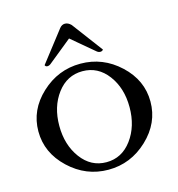

<svg xmlns="http://www.w3.org/2000/svg" viewBox="-105 -783 822 887"><g transform="rotate(-15 306.0 -339.0)"><path d="M175 -530Q166 -522 157 -522Q148 -522 145 -530L259 -677Q270 -691 285 -691Q300 -691 314 -677L424 -530Q419 -523 410 -523Q401 -523 393 -530L286 -620ZM118.5 -419Q199 -494 306 -494Q413 -494 493.5 -419Q574 -344 574 -241.5Q574 -139 493.5 -63Q413 13 306 13Q199 13 118.5 -63Q38 -139 38 -241.5Q38 -344 118.5 -419ZM427 -395.5Q380 -458 306 -458Q232 -458 185 -395.5Q138 -333 138 -241.5Q138 -150 185 -86.5Q232 -23 306 -23Q380 -23 427 -86.5Q474 -150 474 -241.5Q474 -333 427 -395.5Z"/></g></svg>

Font: Sedan SC
Style: Regular
Weight: 400
Designer: Sebastian Salazar
Foundry: Sebastian Salazar
Version: Version 1.001